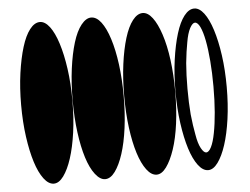

<svg xmlns="http://www.w3.org/2000/svg" viewBox="-49 -716 1024 787"><g transform="rotate(-5 463.0 -322.5)"><path d="M777 -655Q755 -655 735.5 -630Q716 -605 702 -559.5Q688 -514 679.5 -453.5Q671 -393 671 -323Q671 -252 679.5 -191.5Q688 -131 702 -86.5Q716 -42 735.5 -16Q755 10 777 10Q798 10 817 -16Q836 -42 850.5 -86.5Q865 -131 873.5 -191.5Q882 -252 882 -323Q882 -393 873.5 -453.5Q865 -514 850.5 -559.5Q836 -605 817 -630Q798 -655 777 -655ZM775 -597Q786 -597 796 -577Q806 -556 813 -520Q820 -484 824 -435Q828 -386 828 -330Q828 -272 824 -224Q820 -176 813 -140Q806 -103 796 -83Q786 -63 775 -63Q765 -63 754 -83Q743 -103 737 -140Q730 -176 725 -224Q721 -272 721 -330Q721 -386 725 -435Q730 -484 737 -520Q743 -556 754 -577Q765 -597 775 -597ZM565 -655Q543 -655 523.5 -630Q504 -605 490 -559.5Q476 -514 468 -453.5Q460 -393 460 -323Q460 -252 468 -191.5Q476 -131 490 -86.5Q504 -42 523.5 -16Q543 10 565 10Q586 10 605 -16Q624 -42 639 -86.5Q654 -131 662 -191.5Q670 -252 670 -323Q670 -393 662 -453.5Q654 -514 639 -559.5Q624 -605 605 -630Q586 -655 565 -655ZM353 -655Q332 -655 312 -630Q292 -605 278 -559.5Q264 -514 256 -453.5Q248 -393 248 -323Q248 -252 256 -191.5Q264 -131 278 -86.5Q292 -42 312 -16Q332 10 353 10Q375 10 394 -16Q413 -42 427.5 -86.5Q442 -131 450 -191.5Q458 -252 458 -323Q458 -393 450 -453.5Q442 -514 427.5 -559.5Q413 -605 394 -630Q375 -655 353 -655ZM142 -655Q120 -655 100.5 -630Q81 -605 67 -559.5Q53 -514 44.5 -453.5Q36 -393 36 -323Q36 -252 44.5 -191.5Q53 -131 67 -86.5Q81 -42 100.5 -16Q120 10 142 10Q163 10 182 -16Q201 -42 215.5 -86.5Q230 -131 238.5 -191.5Q247 -252 247 -323Q247 -393 238.5 -453.5Q230 -514 215.5 -559.5Q201 -605 182 -630Q163 -655 142 -655Z"/></g></svg>

Font: binaryhoriontal115
Style: Book
Weight: 400
Designer: Jelle Bosma - Monotype Design Team
Foundry: Monotype Imaging Inc.
Version: Version 2.003